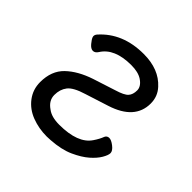

<svg xmlns="http://www.w3.org/2000/svg" viewBox="-137 -625 783 783"><g transform="rotate(45 255.0 -233.0)"><path d="M229 26Q183 26 142.5 10.5Q102 -5 77.5 -37.5Q53 -70 53 -112Q53 -177 92 -214.5Q131 -252 197 -274L293 -305Q333 -317 345 -330.5Q357 -344 357 -368Q357 -391 330 -409Q307 -424 267 -424Q171 -424 136 -368Q127 -354 115 -354Q103 -354 90.5 -369Q78 -384 75 -393L74 -398Q74 -406 80 -413Q150 -492 271 -492Q359 -492 407 -439Q434 -410 434 -369Q434 -277 318 -240L218 -208Q165 -192 148 -170Q131 -148 131 -116Q131 -84 162 -63Q186 -44 231 -44Q338 -44 374 -98Q389 -120 396 -139Q401 -150 413 -150.5Q425 -151 443 -137Q461 -123 461 -110Q461 -98 449 -77.5Q437 -57 413 -36Q389 -15 349.5 3Q310 21 251 25Z"/></g></svg>

Font: ToneOZ-Pinyin-WenKai-Medium
Style: Medium
Weight: 700
Designer: Fontworks Inc.
Foundry: ToneOZ
Version: Version 0.240331